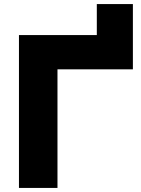

<svg xmlns="http://www.w3.org/2000/svg" viewBox="-20 -922 690 942"><path d="M541 -750 455 -665V-902H632V-582H177L262 -667V0H73V-750Z"/></svg>

Font: Unbounded SemiBold
Style: Regular
Weight: 600
Designer: Luke Prowse, Jean-Baptiste Morizot, Fátima Lázaro, Florian Runge
Foundry: NaN
Version: Version 1.700